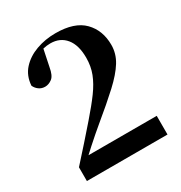

<svg xmlns="http://www.w3.org/2000/svg" viewBox="-177 -887 958 1015"><g transform="rotate(-30 302.0 -380.0)"><path d="M60 0V-84Q105 -133 147 -181Q189 -229 226 -271Q281 -334 315 -380.5Q349 -427 366 -471Q383 -515 383 -567Q383 -644 349 -685.5Q315 -727 256 -727Q234 -727 211 -721.5Q188 -716 163 -704L212 -727L190 -621Q182 -573 161.5 -557.5Q141 -542 119 -542Q98 -542 82 -553.5Q66 -565 58 -583Q62 -642 97.5 -681Q133 -720 188 -740Q243 -760 306 -760Q422 -760 477 -704Q532 -648 532 -559Q532 -506 503 -459Q474 -412 415 -357.5Q356 -303 266 -229Q248 -214 223.5 -193Q199 -172 172 -147.5Q145 -123 116 -96L128 -133V-114H552V0Z"/></g></svg>

Font: Noto Serif SC ExtraLight ExtraBold
Style: Regular
Weight: 800
Version: Version 2.002-H1;hotconv 1.1.0;makeotfexe 2.6.0